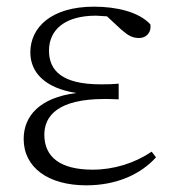

<svg xmlns="http://www.w3.org/2000/svg" viewBox="-20 -542 524 576"><path d="M239 14C331 14 403 -20 448 -70L435 -87C383 -52 321 -33 258 -33C162 -33 113 -70 113 -138C113 -195 155 -245 293 -245C303 -245 312 -245 336 -244V-291C312 -289 297 -289 282 -289C168 -289 127 -329 127 -390C127 -453 175 -495 268 -495L301 -493L344 -453C366 -434 378 -428 398 -428C418 -428 435 -444 431 -469C396 -507 328 -522 262 -522C133 -522 71 -459 71 -385C71 -326 113 -278 209 -263C99 -249 51 -194 51 -125C51 -40 124 14 239 14Z"/></svg>

Font: Noto Serif CJK HK ExtraLight
Style: Regular
Weight: 200
Designer: Ryoko NISHIZUKA 西塚涼子 (kana & ideographs); Frank Grießhammer (Latin, Greek & Cyrillic); Wenlong ZHANG 张文龙 (bopomofo); San
Foundry: Adobe
Version: Version 2.001;hotconv 1.1.0;makeotfexe 2.6.0